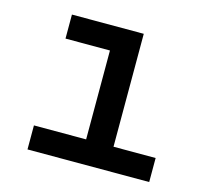

<svg xmlns="http://www.w3.org/2000/svg" viewBox="-82 -610 749 701"><g transform="rotate(15 293.0 -259.0)"><path d="M78.1 0V-90.8H275.4V-426.8H107.4V-517.6H378.9V-90.8H538.1V0Z"/></g></svg>

Font: Cascadia Code NF
Style: Regular
Weight: 400
Monospace: yes
Designer: Aaron Bell
Foundry: Saja Typeworks
Version: Version 2404.023; ttfautohint (v1.8.4)